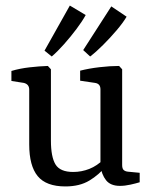

<svg xmlns="http://www.w3.org/2000/svg" viewBox="-20 -662 547 690"><path d="M362 -66Q336 -34 301 -13Q266 8 215 8Q146 8 115.5 -29Q85 -66 85 -143V-340Q85 -359 66 -364L21 -371V-407Q51 -416 86 -420Q121 -424 152 -425L163 -413V-157Q163 -98 179.5 -71Q196 -44 243 -44Q273 -44 301 -55Q329 -66 353 -90ZM482 -7Q469 -3 449 1.5Q429 6 411 6Q377 6 361 -14.5Q345 -35 341 -66V-341Q341 -361 322 -364L268 -372V-408Q299 -416 337.5 -420.5Q376 -425 408 -425L419 -413V-69Q419 -56 424.5 -51Q430 -46 440 -45L482 -41ZM140 -480 231 -642 288 -608Q276 -586 255 -558Q234 -530 210 -503Q186 -476 166 -459ZM279 -482 380 -639 435 -602Q422 -580 399 -553Q376 -526 350.5 -500.5Q325 -475 304 -459Z"/></svg>

Font: Rasa
Style: Regular
Weight: 400
Designer: Anna Giedrys (Yrsa+Rasa design), David Brezina (Yrsa art-direction, Rasa art-direction, design)
Foundry: Rosetta Type Foundry
Version: Version 2.004